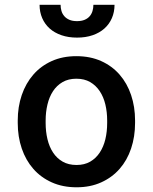

<svg xmlns="http://www.w3.org/2000/svg" viewBox="-20 -773 640 803"><path d="M54.2 -269Q54.2 -326.2 71 -375.5Q87.9 -424.8 119.4 -460.9Q150.9 -497.1 196.3 -517.6Q241.7 -538.1 299.3 -538.1Q357.4 -538.1 403.1 -517.6Q448.7 -497.1 480.2 -460.9Q511.7 -424.8 528.3 -375.5Q544.9 -326.2 544.9 -269V-258.8Q544.9 -201.2 528.3 -151.9Q511.7 -102.5 480.2 -66.7Q448.7 -30.8 403.3 -10.3Q357.9 10.3 300.3 10.3Q242.2 10.3 196.5 -10.3Q150.9 -30.8 119.4 -66.7Q87.9 -102.5 71 -151.9Q54.2 -201.2 54.2 -258.8ZM170.9 -258.8Q170.9 -222.7 178.5 -190.9Q186 -159.2 201.9 -135Q217.8 -110.8 242.2 -96.9Q266.6 -83 300.3 -83Q333 -83 357.2 -96.9Q381.3 -110.8 397.2 -135Q413.1 -159.2 420.7 -190.9Q428.2 -222.7 428.2 -258.8V-269Q428.2 -304.2 420.7 -335.9Q413.1 -367.7 397.2 -391.6Q381.3 -415.5 357.2 -429.7Q333 -443.8 299.3 -443.8Q266.1 -443.8 241.7 -429.7Q217.3 -415.5 201.7 -391.6Q186 -367.7 178.5 -335.9Q170.9 -304.2 170.9 -269ZM459 -752.9Q459 -722.7 448 -697.3Q437 -671.9 416.7 -653.8Q396.5 -635.7 367.4 -625.7Q338.4 -615.7 302.2 -615.7Q266.1 -615.7 237.1 -625.7Q208 -635.7 187.7 -653.8Q167.5 -671.9 156.5 -697.3Q145.5 -722.7 145.5 -752.9H233.4Q233.4 -739.3 237.1 -727.1Q240.7 -714.8 249 -705.3Q257.3 -695.8 270.3 -690.2Q283.2 -684.6 302.2 -684.6Q320.8 -684.6 334 -690.2Q347.2 -695.8 355.2 -705.3Q363.3 -714.8 366.9 -727.1Q370.6 -739.3 370.6 -752.9Z"/></svg>

Font: Roboto Mono
Style: Regular
Weight: 500
Designer: Google
Version: Version 2.000986; 2015; ttfautohint (v1.3)